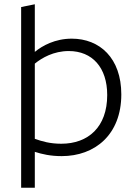

<svg xmlns="http://www.w3.org/2000/svg" viewBox="-20 -721 639 899"><path d="M143 158V-10C178 1 216 10 269 10C424 10 548 -90 548 -279C548 -449 447 -540 316 -540C238 -540 178 -507 143 -478V-701L79 -688V158ZM302 -482C412 -482 482 -405 482 -276C482 -126 393 -48 267 -48C214 -48 177 -59 143 -71V-423C176 -450 231 -482 302 -482Z"/></svg>

Font: Roundo
Style: Regular
Weight: 400
Designer: Shiva Nallaperumal
Foundry: Indian Type Foundry
Version: Version 2.000